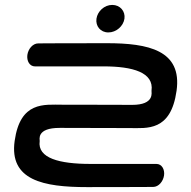

<svg xmlns="http://www.w3.org/2000/svg" viewBox="-20 -765 782 785"><path d="M488.8 -688.6C493.1 -719 471.2 -744.9 438.9 -744.9C406.3 -744.9 378.7 -718.6 374.4 -688.6C370.2 -658.6 390.4 -632.4 423.1 -632.4C455.4 -632.4 484.5 -658.3 488.8 -688.6ZM336 0C497.5 0 606.1 -0.7 606.1 -0.7C628.8 -0.7 647.3 -23.6 650.7 -47.8C654.1 -71.9 642 -94.8 619.3 -94.8L349.3 -94.8C223.5 -94.8 132.4 -118.1 142.3 -188.1C143.1 -193.6 127.1 -242.3 224.4 -242.1C227.9 -242.1 231.2 -242.1 234.3 -242.1C266.2 -242 374.2 -241.4 508.9 -241.4C580.9 -241.4 678.4 -226.6 701.9 -393.9C725.2 -559.4 586.5 -588.4 416.9 -588.4C246.5 -588.4 136.5 -587.6 136.5 -587.6C113.8 -587.6 95.3 -564.8 91.9 -540.6C88.6 -516.4 100.6 -493.5 123.3 -493.5L403.6 -493.6C522.8 -493.6 610 -468.9 599.5 -393.9C598.6 -388 613.9 -336 519.6 -336.2C519.6 -336.2 405.3 -336.9 235 -336.9C160.4 -336.9 62.8 -351.4 39.9 -188.9C17.3 -28 157.3 0 336 0ZM225.3 -242.2C226.3 -242.2 228.2 -242.2 231 -242.1C231.2 -243.1 232.3 -251.1 232.4 -252.1C228.9 -252.1 226.7 -252.2 226.7 -252.2C226.7 -252.2 225.4 -243.2 225.3 -242.2Z"/></svg>

Font: Hi.
Style: Black
Weight: 400
Designer: Mew Too, Robert Jablonski
Foundry: Cannot Into Space Fonts
Version: Version 1.996